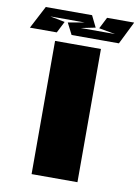

<svg xmlns="http://www.w3.org/2000/svg" viewBox="-186 -848 657 907"><g transform="rotate(10 142.5 -394.5)"><path d="M30 0V-639H250V0H30ZM102 -680H329L383 -789H253L225 -734L303 -720H139L208 -734L181 -789H-41L-98 -680H31L59 -735L-12 -749H152L74 -735Z"/></g></svg>

Font: Banana Brick
Style: Regular
Weight: 400
Designer: artmaker
Foundry: artmaker
Version: Version 4.000 2011 initial release